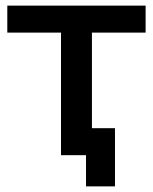

<svg xmlns="http://www.w3.org/2000/svg" viewBox="-20 -552 544 683"><path d="M389 -96H307V-436H498V-532H6V-436H197V0H286V111H389Z"/></svg>

Font: Montserrat-Alt1 SemBd
Style: Regular
Weight: 600
Designer: Differentunic
Foundry: Differentunic
Version: Version 7.222